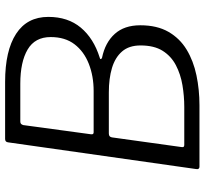

<svg xmlns="http://www.w3.org/2000/svg" viewBox="-44 -738 782 733"><g transform="rotate(-90 346.5 -371.0)"><path d="M77 0Q72 0 69.5 -3Q67 -6 68 -12L170 -730Q171 -742 183 -742H401Q520 -742 584.5 -700Q649 -658 649 -577Q649 -502 608 -453Q567 -404 494 -381Q488 -380 488 -377Q488 -374 493 -372Q551 -360 584 -323.5Q617 -287 617 -226Q617 -162 592 -118.5Q567 -75 524 -49Q481 -23 426 -11.5Q371 0 312 0H77ZM305 -58Q347 -58 388.5 -65Q430 -72 464.5 -90Q499 -108 519.5 -140.5Q540 -173 540 -225Q540 -269 517 -295.5Q494 -322 454 -334Q414 -346 361 -346H204Q197 -346 193.5 -343Q190 -340 189 -334L152 -68Q151 -62 153.5 -60Q156 -58 160 -58ZM366 -404Q423 -404 470 -422.5Q517 -441 544.5 -477Q572 -513 572 -568Q572 -628 524.5 -656Q477 -684 394 -684H250Q244 -684 241 -681.5Q238 -679 236 -673L201 -415Q200 -409 202 -406.5Q204 -404 208 -404Z"/></g></svg>

Font: Libre Franklin Light
Style: Italic
Weight: 300
Italic angle: -8°
Designer: Pablo Impallari, Rodrigo Fuenzalida, Nhung Nguyen
Foundry: Impallari Type
Version: Version 3.000